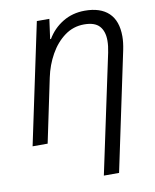

<svg xmlns="http://www.w3.org/2000/svg" viewBox="-102 -802 903 1118"><g transform="rotate(-10 350.0 -242.5)"><path d="M420 240 569 -461Q573 -480 575 -497.5Q577 -515 577 -531Q577 -586 549.5 -616.5Q522 -647 459 -647Q395 -647 344 -609.5Q293 -572 258.5 -510.5Q224 -449 209 -377L130 0H41L192 -714H266L250 -597H255Q289 -655 346.5 -690Q404 -725 477 -725Q569 -725 618 -678.5Q667 -632 667 -540Q667 -505 658 -461L510 240Z"/></g></svg>

Font: Noto IKEA Latin
Style: Italic
Weight: 400
Italic angle: -12°
Designer: Monotype Design Team
Foundry: Monotype Imaging Inc.
Version: Version 1.0